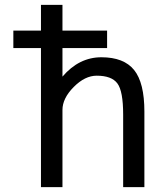

<svg xmlns="http://www.w3.org/2000/svg" viewBox="-20 -772 681 794"><path d="M35.2 -573.2V-645.5H149.4V-752H238.3V-645.5H422.9V-573.2H238.3V-455.1Q306.6 -535.2 399.4 -535.2Q492.2 -535.2 534.7 -482.4Q577.1 -429.7 577.1 -310.5V2H489.3V-297.9Q489.3 -395.5 465.3 -427.2Q441.4 -459 379.9 -459Q331.1 -459 284.7 -412.1Q238.3 -365.2 238.3 -317.4V2H149.4V-573.2Z"/></svg>

Font: irohakakuC Regular
Style: Regular
Weight: 400
Designer: [Source Han Sans]
Ryoko NISHIZUKA Ë•øÂ°öÊ∂ºÂ≠ê (kana & ideographs); Paul D. Hunt (Latin, Greek & Cyrillic); Wenlong ZHAN
Version: Version 1.001.20160904